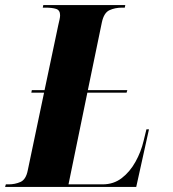

<svg xmlns="http://www.w3.org/2000/svg" viewBox="-67 -734 678 754"><path d="M-47 0 -44 -10H-33Q-8 -10 13.5 -19.5Q35 -29 42 -65L106 -370H56L58 -380H108L162 -636Q165 -649 167 -658Q169 -667 169 -674Q169 -694 153.5 -699Q138 -704 112 -704H101L103 -714H425L423 -704H412Q385 -704 363 -694Q341 -684 333 -646L278 -380H433L430 -370H276L202 -10H336Q379 -10 411 -34.5Q443 -59 465 -98.5Q487 -138 497 -181L508 -226H518L468 0Z"/></svg>

Font: Noto Serif Display ExtraCondensed Black
Style: Italic
Weight: 900
Width: 2
Italic angle: -12°
Designer: Monotype Design Team
Foundry: Monotype Imaging Inc.
Version: Version 2.009